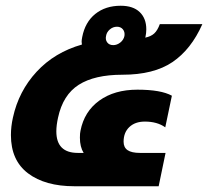

<svg xmlns="http://www.w3.org/2000/svg" viewBox="-20 -648 724 668"><path d="M18 -178Q18 -208 25 -239Q45 -331 107.5 -398.5Q170 -466 265 -493L264 -503Q264 -509 266 -519Q276 -571 311.5 -599.5Q347 -628 400 -628Q443 -628 466 -606Q489 -584 489 -546Q489 -533 486 -519L485 -517Q505 -521 516.5 -531.5Q528 -542 536 -564H684Q645 -476 580 -432Q515 -388 406 -388Q309 -388 254 -353Q199 -318 182 -239Q176 -212 176 -191Q176 -116 251 -116H271Q258 -137 258 -169Q258 -185 260 -193Q273 -260 325.5 -298Q378 -336 458 -336Q540 -336 578 -315L555 -205Q527 -225 484 -225Q450 -225 430 -206Q410 -187 410 -155Q410 -135 424 -125.5Q438 -116 467 -116H556L532 0H239Q137 0 77.5 -45Q18 -90 18 -178ZM413 -523Q415 -537 407.5 -546Q400 -555 387 -555Q373 -555 362 -545.5Q351 -536 349 -523Q346 -510 353 -500.5Q360 -491 374 -491Q387 -491 398.5 -500Q410 -509 413 -523Z"/></svg>

Font: Prompt Bold
Style: Bold Italic
Weight: 700
Italic angle: -12°
Designer: Katatrad Team
Foundry: CadsonDemak
Version: Version 1.000